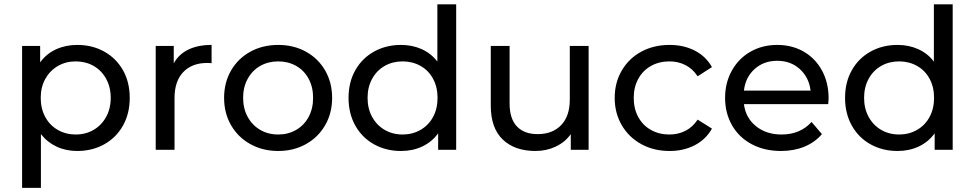

<svg xmlns="http://www.w3.org/2000/svg" viewBox="-20 -703 4574 901"><path d="M469.2 -460.9C431.8 -481.8 389.5 -492.2 342.2 -492.2C306.1 -492.2 272.9 -485.3 242.9 -471.5C212.8 -457.7 188 -437.3 168.4 -410.3V-487.6H83.7V178.5H172V-73.6C192.3 -47.8 217 -28.2 246.1 -14.7C275.2 -1.2 307.3 5.5 342.2 5.5C389.5 5.5 431.8 -4.9 469.2 -25.8C506.6 -46.6 535.9 -75.9 557.1 -113.6C578.2 -151.3 588.8 -194.7 588.8 -243.8C588.8 -292.9 578.2 -336.1 557.1 -373.5C535.9 -410.9 506.6 -440.1 469.2 -460.9ZM419.1 -93.4C394.2 -79 366.2 -71.8 334.9 -71.8C304.2 -71.8 276.3 -79 251.2 -93.4C226 -107.8 206.4 -128 192.3 -154.1C178.2 -180.2 171.1 -210.1 171.1 -243.8C171.1 -277.5 178.3 -307.3 192.7 -333C207.2 -358.8 226.8 -378.9 251.6 -393.3C276.5 -407.7 304.2 -414.9 334.9 -414.9C366.2 -414.9 394.2 -407.9 419.1 -393.8C443.9 -379.7 463.5 -359.6 477.9 -333.5C492.4 -307.4 499.6 -277.5 499.6 -243.8C499.6 -210.1 492.4 -180.2 477.9 -154.1C463.5 -128 443.9 -107.8 419.1 -93.4Z M863.4 -470.1C833.4 -455.4 810.7 -433.9 795.4 -405.7V-487.6H710.7V0H799V-242.9C799 -295.6 812.7 -336.3 840 -364.8C867.3 -393.3 904.8 -407.6 952.7 -407.6C961.3 -407.6 968 -407.3 972.9 -406.6V-492.2C930 -492.2 893.5 -484.8 863.4 -470.1Z M1154.9 -26.7C1193.6 -5.2 1237.1 5.5 1285.6 5.5C1334 5.5 1377.4 -5.2 1415.7 -26.7C1454.1 -48.1 1484.1 -77.7 1505.9 -115.5C1527.7 -153.2 1538.6 -196 1538.6 -243.8C1538.6 -291.6 1527.7 -334.4 1505.9 -372.1C1484.1 -409.9 1454.1 -439.3 1415.7 -460.5C1377.4 -481.6 1334 -492.2 1285.6 -492.2C1237.1 -492.2 1193.6 -481.6 1154.9 -460.5C1116.3 -439.3 1086.1 -409.9 1064.3 -372.1C1042.5 -334.4 1031.6 -291.6 1031.6 -243.8C1031.6 -196 1042.5 -153.2 1064.3 -115.5C1086.1 -77.7 1116.3 -48.1 1154.9 -26.7ZM1369.7 -93.4C1344.9 -79 1316.8 -71.8 1285.6 -71.8C1254.3 -71.8 1226.2 -79 1201.4 -93.4C1176.5 -107.8 1156.9 -128 1142.5 -154.1C1128.1 -180.2 1120.9 -210.1 1120.9 -243.8C1120.9 -277.5 1128.1 -307.4 1142.5 -333.5C1156.9 -359.6 1176.5 -379.7 1201.4 -393.8C1226.2 -407.9 1254.3 -414.9 1285.6 -414.9C1316.8 -414.9 1344.9 -407.9 1369.7 -393.8C1394.6 -379.7 1414.1 -359.6 1428.2 -333.5C1442.3 -307.4 1449.3 -277.5 1449.3 -243.8C1449.3 -210.1 1442.3 -180.2 1428.2 -154.1C1414.1 -128 1394.6 -107.8 1369.7 -93.4Z M2120.7 -682.6H2032.4V-414C2012.8 -439.8 1988.2 -459.2 1958.8 -472.4C1929.4 -485.6 1897.2 -492.2 1862.2 -492.2C1815 -492.2 1772.7 -481.8 1735.2 -460.9C1697.8 -440.1 1668.5 -410.9 1647.4 -373.5C1626.2 -336.1 1615.6 -292.9 1615.6 -243.8C1615.6 -194.7 1626.2 -151.3 1647.4 -113.6C1668.5 -75.9 1697.8 -46.6 1735.2 -25.8C1772.7 -4.9 1815 5.5 1862.2 5.5C1898.4 5.5 1931.5 -1.5 1961.6 -15.6C1991.6 -29.7 2016.5 -50.3 2036.1 -77.3V0H2120.7ZM1953.3 -93.4C1928.1 -79 1900.2 -71.8 1869.6 -71.8C1838.3 -71.8 1810.2 -79 1785.4 -93.4C1760.5 -107.8 1740.9 -128 1726.5 -154.1C1712.1 -180.2 1704.9 -210.1 1704.9 -243.8C1704.9 -277.5 1712.1 -307.4 1726.5 -333.5C1740.9 -359.6 1760.5 -379.7 1785.4 -393.8C1810.2 -407.9 1838.3 -414.9 1869.6 -414.9C1900.2 -414.9 1928.1 -407.9 1953.3 -393.8C1978.4 -379.7 1998.1 -359.6 2012.2 -333.5C2026.3 -307.4 2033.3 -277.5 2033.3 -243.8C2033.3 -210.1 2026.3 -180.2 2012.2 -154.1C1998.1 -128 1978.4 -107.8 1953.3 -93.4Z M2742.2 -487.6H2653.9V-235.5C2653.9 -184 2640.4 -144.1 2613.4 -115.9C2586.4 -87.7 2549.6 -73.6 2503 -73.6C2460.7 -73.6 2428.2 -85.7 2405.5 -109.9C2382.8 -134.2 2371.4 -169.9 2371.4 -217.1V-487.6H2283.1V-207C2283.1 -137.1 2301.8 -84.2 2339.2 -48.3C2376.7 -12.4 2427.9 5.5 2492.9 5.5C2527.2 5.5 2559 -1.4 2588.1 -15.2C2617.2 -29 2640.7 -48.5 2658.5 -73.6V0H2742.2Z M2989.3 -26.7C3028.2 -5.2 3072.6 5.5 3122.2 5.5C3166.4 5.5 3205.8 -3.5 3240.5 -21.6C3275.1 -39.7 3301.9 -65.6 3321 -99.4L3253.8 -141.7C3238.5 -118.4 3219.5 -100.9 3196.8 -89.2C3174.1 -77.6 3148.9 -71.8 3121.3 -71.8C3089.4 -71.8 3060.8 -78.8 3035.3 -92.9C3009.8 -107 2989.9 -127.1 2975.5 -153.2C2961.1 -179.2 2953.9 -209.5 2953.9 -243.8C2953.9 -277.5 2961.1 -307.4 2975.5 -333.5C2989.9 -359.6 3009.8 -379.7 3035.3 -393.8C3060.8 -407.9 3089.4 -414.9 3121.3 -414.9C3148.9 -414.9 3174.1 -409.1 3196.8 -397.4C3219.5 -385.8 3238.5 -368.3 3253.8 -345L3321 -388.2C3301.9 -422 3275.1 -447.7 3240.5 -465.5C3205.8 -483.3 3166.4 -492.2 3122.2 -492.2C3072.6 -492.2 3028.2 -481.6 2989.3 -460.5C2950.4 -439.3 2919.8 -409.9 2897.8 -372.1C2875.7 -334.4 2864.6 -291.6 2864.6 -243.8C2864.6 -196 2875.7 -153.2 2897.8 -115.5C2919.8 -77.7 2950.4 -48.1 2989.3 -26.7Z M3866.6 -214.4C3867.8 -225.4 3868.4 -234.3 3868.4 -241C3868.4 -290.1 3858.1 -333.7 3837.6 -371.7C3817 -409.7 3788.5 -439.3 3752 -460.5C3715.5 -481.6 3674 -492.2 3627.4 -492.2C3580.7 -492.2 3538.9 -481.6 3501.8 -460.5C3464.7 -439.3 3435.5 -409.7 3414.4 -371.7C3393.2 -333.7 3382.6 -291 3382.6 -243.8C3382.6 -196 3393.5 -153 3415.3 -115C3437.1 -77 3467.9 -47.4 3507.8 -26.2C3547.6 -5.1 3593.3 5.5 3644.8 5.5C3685.3 5.5 3722 -1.2 3754.8 -14.7C3787.6 -28.2 3815 -47.8 3837.1 -73.6L3788.4 -130.6C3752.8 -91.4 3705.9 -71.8 3647.6 -71.8C3599.8 -71.8 3559.7 -84.8 3527.5 -110.9C3495.3 -136.9 3476.5 -171.4 3471 -214.4ZM3521.1 -379C3549.6 -404.8 3585 -417.7 3627.4 -417.7C3669.7 -417.7 3705.1 -404.6 3733.6 -378.6C3762.1 -352.5 3778.9 -318.9 3783.8 -277.8H3471C3475.9 -319.5 3492.6 -353.3 3521.1 -379Z M4450.7 -682.6H4362.4V-414C4342.8 -439.8 4318.2 -459.2 4288.8 -472.4C4259.4 -485.6 4227.2 -492.2 4192.2 -492.2C4145 -492.2 4102.7 -481.8 4065.2 -460.9C4027.8 -440.1 3998.5 -410.9 3977.4 -373.5C3956.2 -336.1 3945.6 -292.9 3945.6 -243.8C3945.6 -194.7 3956.2 -151.3 3977.4 -113.6C3998.5 -75.9 4027.8 -46.6 4065.2 -25.8C4102.7 -4.9 4145 5.5 4192.2 5.5C4228.4 5.5 4261.5 -1.5 4291.6 -15.6C4321.6 -29.7 4346.5 -50.3 4366.1 -77.3V0H4450.7ZM4283.3 -93.4C4258.1 -79 4230.2 -71.8 4199.6 -71.8C4168.3 -71.8 4140.2 -79 4115.4 -93.4C4090.5 -107.8 4070.9 -128 4056.5 -154.1C4042.1 -180.2 4034.9 -210.1 4034.9 -243.8C4034.9 -277.5 4042.1 -307.4 4056.5 -333.5C4070.9 -359.6 4090.5 -379.7 4115.4 -393.8C4140.2 -407.9 4168.3 -414.9 4199.6 -414.9C4230.2 -414.9 4258.1 -407.9 4283.3 -393.8C4308.4 -379.7 4328.1 -359.6 4342.2 -333.5C4356.3 -307.4 4363.3 -277.5 4363.3 -243.8C4363.3 -210.1 4356.3 -180.2 4342.2 -154.1C4328.1 -128 4308.4 -107.8 4283.3 -93.4Z"/></svg>

Font: Montserrat Ace
Style: Regular
Weight: 500
Designer: Julieta Ulanovsky
Foundry: Julieta Ulanovsky
Version: Version 1